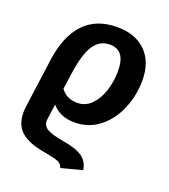

<svg xmlns="http://www.w3.org/2000/svg" viewBox="-139 -645 850 963"><g transform="rotate(20 286.5 -163.0)"><path d="M150 7Q149 11 149 19Q149 46 174.5 61Q200 76 267 87Q336 99 368 122.5Q400 146 406 189L294 218Q289 203 279.5 195.5Q270 188 250.5 183Q231 178 183 169Q104 155 64.5 120Q25 85 25 18Q25 2 28 -18L63 -275Q81 -407 146 -475.5Q211 -544 322 -544Q420 -544 475.5 -488.5Q531 -433 531 -336Q531 -256 501 -183.5Q471 -111 414 -66Q357 -21 282 -21Q205 -21 161 -72ZM186 -251 173 -161Q204 -118 261 -118Q305 -118 336.5 -150Q368 -182 384 -232.5Q400 -283 400 -337Q400 -395 379 -422Q358 -449 318 -449Q262 -449 231 -400.5Q200 -352 186 -251Z"/></g></svg>

Font: FiraGO Medium
Style: Italic
Weight: 500
Italic angle: -8°
Designer: bBox Type GmbH
Foundry: bBox Type GmbH
Version: Version 1.001